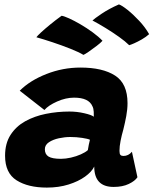

<svg xmlns="http://www.w3.org/2000/svg" viewBox="-20 -843 696 871"><path d="M192.5 8Q107.5 8 55.2 -25Q3 -58 3 -136.5Q3 -192.5 27.8 -231Q52.5 -269.5 94.2 -292.8Q136 -316 188 -326.5Q240 -337 295 -337Q329.5 -337 362.8 -329.2Q396 -321.5 405.5 -313.5Q406 -320.5 405.2 -335.8Q404.5 -351 399.5 -360.5Q383 -400 316 -400Q278.5 -400 239 -382.5Q199.5 -365 181.5 -344L69.5 -431.5Q116 -478 190.5 -507.2Q265 -536.5 345 -536.5Q445.5 -536.5 502 -500.2Q558.5 -464 558.5 -375Q558.5 -347.5 552.8 -316.5Q547 -285.5 539.5 -255.5Q532 -229.5 527 -204.2Q522 -179 522 -158.5Q522 -144.5 526.5 -140Q531 -135.5 540 -135.5Q562.5 -135.5 578.5 -154.5L603.5 -39Q592.5 -22 564.2 -8.5Q536 5 495.5 5Q407.5 5 407.5 -87.5Q396 -63.5 365.8 -41.8Q335.5 -20 291 -6Q246.5 8 192.5 8ZM256.5 -122.5Q277.5 -122.5 301.8 -128Q326 -133.5 346.8 -142.8Q367.5 -152 378.5 -162Q380 -173 382.8 -186.5Q385.5 -200 388 -209Q379 -213.5 352.8 -217.5Q326.5 -221.5 299 -221.5Q274 -221.5 247.2 -215.8Q220.5 -210 202 -197.8Q183.5 -185.5 183.5 -166Q183.5 -143 200.2 -132.8Q217 -122.5 256.5 -122.5ZM519.5 -823Q533 -818.5 558.8 -798Q584.5 -777.5 611.8 -748.2Q639 -719 656.5 -688Q642 -675 623.2 -664.2Q604.5 -653.5 588.5 -646.5Q572.5 -639.5 566 -638Q549 -655 520.2 -675.5Q491.5 -696 459.2 -715.8Q427 -735.5 399.5 -750Q407.5 -758 441.2 -780.8Q475 -803.5 519.5 -823ZM259.5 -771.5Q270.5 -770 293.8 -759.5Q317 -749 345.2 -732.5Q373.5 -716 400.2 -696.5Q427 -677 445 -658Q436.5 -648.5 418.2 -634.5Q400 -620.5 382.5 -608.5Q365 -596.5 358.5 -594Q338 -606.5 299 -622Q260 -637.5 217.8 -651.5Q175.5 -665.5 145 -674Q149 -680 166.2 -696Q183.5 -712 208.2 -732.2Q233 -752.5 259.5 -771.5Z"/></svg>

Font: Grandstander ExtraBold
Style: Italic
Weight: 800
Italic angle: -15°
Designer: Tyler Finck
Foundry: Etcetera Type Co
Version: Version 1.200; ttfautohint (v1.8.3)